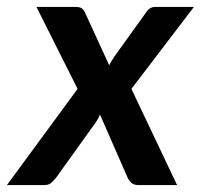

<svg xmlns="http://www.w3.org/2000/svg" viewBox="-60 -533 578 553"><path d="M318.5 -277 450 0H338Q325.5 0 318.2 -6.8Q311 -13.5 307 -22.5L228 -203Q225.5 -197 222.8 -191.8Q220 -186.5 216.5 -181.5L102.5 -22.5Q96 -14 88.2 -7Q80.5 0 68.5 0H-40L163.5 -277L45 -513H157Q169.5 -513 175 -509.5Q180.5 -506 184.5 -497.5L254.5 -345Q257.5 -351 261 -357Q264.5 -363 269 -369.5L359.5 -495.5Q370.5 -513 386.5 -513H498.5Z"/></svg>

Font: Lato 2
Style: Bold Italic
Weight: 700
Italic angle: -7°
Designer: Lukasz Dziedzic with Adam Twardoch and Botio Nikoltchev
Foundry: tyPoland Lukasz Dziedzic
Version: Version 2.015; 2015-08-06; http://www.latofonts.com/